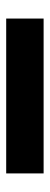

<svg xmlns="http://www.w3.org/2000/svg" viewBox="212 -659 162 626"><g transform="rotate(90 293.0 -346.0)"><path d="M40.5 -285.2V-407.2H545.4V-285.2Z"/></g></svg>

Font: Cascadia Mono PL
Style: Bold
Weight: 700
Monospace: yes
Designer: Aaron Bell
Foundry: Saja Typeworks
Version: Version 2404.023; ttfautohint (v1.8.4)